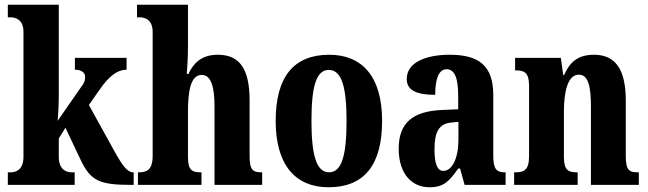

<svg xmlns="http://www.w3.org/2000/svg" viewBox="-20 -780 2735 810"><path d="M13 0H295V-53H281C264 -53 228 -61 228 -118V-196L256 -241L320 -106C362 -17 400 0 533 0H544V-53H541C518 -53 496 -82 465 -138L355 -337L399 -400C440 -460 476 -486 514 -486V-536H296V-486C322 -486 339 -474 339 -457C339 -449 340 -435 323 -414L223 -270C225 -282 228 -343 228 -378V-760H13V-707H25C42 -707 79 -700 79 -646V-118C79 -60 43 -53 25 -53H13Z M562 0H830V-53H827C790 -53 773 -62 773 -118V-309C773 -391 783 -464 831 -464C870 -464 885 -415 885 -330V0H1086V-53H1084C1047 -53 1033 -62 1033 -123V-356C1033 -491 990 -549 899 -549C826 -549 794 -509 775 -468H768C770 -492 773 -540 773 -585V-760H558V-707H570C587 -707 624 -700 624 -646V-122C624 -62 598 -53 566 -53H562Z M1366 10C1515 10 1592 -82 1592 -270C1592 -458 1507 -549 1369 -549C1221 -549 1143 -458 1143 -270C1143 -82 1228 10 1366 10ZM1368 -53C1314 -53 1294 -128 1294 -270C1294 -412 1313 -485 1367 -485C1422 -485 1442 -412 1442 -270C1442 -128 1423 -53 1368 -53Z M1792 10C1852 10 1875 -15 1913 -69H1921L1940 0H2113V-53H2110C2073 -53 2061 -69 2061 -123V-379C2061 -504 1999 -549 1877 -549C1777 -549 1696 -517 1696 -447C1696 -400 1735 -380 1816 -380C1816 -449 1832 -488 1864 -488C1899 -488 1913 -449 1913 -374V-319L1845 -316C1722 -311 1662 -262 1662 -153C1662 -42 1721 10 1792 10ZM1850 -59C1824 -59 1813 -92 1813 -149C1813 -221 1830 -258 1884 -263L1914 -266V-191C1914 -113 1888 -59 1850 -59Z M2149 0H2417V-53H2414C2377 -53 2359 -62 2359 -118V-309C2359 -390 2374 -465 2422 -465C2462 -465 2473 -415 2473 -330V0H2675V-53H2671C2634 -53 2620 -62 2620 -123V-356C2620 -491 2574 -549 2486 -549C2416 -549 2383 -516 2360 -464H2356L2346 -536H2153V-483H2157C2192 -483 2212 -474 2212 -418V-122C2212 -62 2191 -53 2153 -53H2149Z"/></svg>

Font: Noto Serif Tamil ExtraCondensed ExtraBold
Style: Regular
Weight: 800
Width: 2
Designer: Indian Type Foundry, Tom Grace, and the Monotype Design Team
Foundry: Monotype Imaging Inc.
Version: Version 2.004